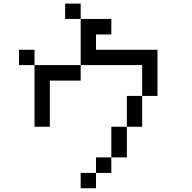

<svg xmlns="http://www.w3.org/2000/svg" viewBox="-20 -879 1040 1040"><path d="M333 -776.4V-859.4H417V-776.4ZM83 -526.4V-609.4H167V-526.4ZM667 -192.4V-359.4H750V-192.4ZM667 -192.4V-26.4H583V-192.4ZM583 -26.4V57.6H500V-26.4ZM500 57.6V140.6H417V57.6ZM750 -359.4V-526.4H417V-776.4H583V-692.4H500V-609.4H833V-359.4ZM417 -526.4V-442.4H250V-192.4H167V-526.4Z"/></svg>

Font: KH Dot kagurazaka 12
Style: Regular
Weight: 400
Designer: Original version for X68000 by Keitarou Hiraki (http://hp.vector.co.jp/authors/VA000874/) / TrueType conversion by Homem
Version: Version 1.00.20150527